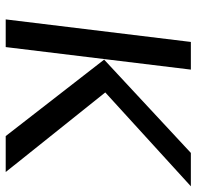

<svg xmlns="http://www.w3.org/2000/svg" viewBox="-28 -661 689 673"><g transform="rotate(90 316.5 -324.5)"><path d="M583 0 304 -349 633 -649H516L189 -345L457 0ZM145 0 224 -649H127L48 0Z"/></g></svg>

Font: Gamestation Display
Style: Italic
Weight: 400
Designer: Jonas Hecksher
Foundry: Jonas Hecksher, Playtypeª, e-types AS
Version: Version 1.003